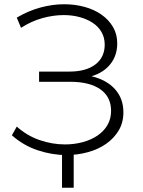

<svg xmlns="http://www.w3.org/2000/svg" viewBox="-20 -725 672 904"><path d="M59 -129Q107 -86 166.5 -65.5Q226 -45 286 -45Q329 -45 368.5 -55.5Q408 -66 438 -86Q468 -106 485.5 -135.5Q503 -165 503 -203Q503 -269 452.5 -304.5Q402 -340 309 -340H164V-388H307Q385 -388 429 -421.5Q473 -455 473 -515Q473 -548 458 -574Q443 -600 416.5 -617.5Q390 -635 355 -644.5Q320 -654 280 -654Q231 -654 179 -639.5Q127 -625 79 -594L59 -642Q113 -674 170 -689.5Q227 -705 282 -705Q333 -705 378.5 -692.5Q424 -680 458 -656Q492 -632 512 -598Q532 -564 532 -521Q532 -464 500 -423.5Q468 -383 411 -366Q482 -349 521.5 -305Q561 -261 561 -196Q561 -148 539 -111Q517 -74 480 -48Q443 -22 394 -8.5Q345 5 292 5Q225 5 157.5 -17.5Q90 -40 36 -88ZM327 -16V159H272V-16Z"/></svg>

Font: Montserrat-Alt1 Light
Style: Regular
Weight: 300
Designer: Differentunic
Foundry: Differentunic
Version: Version 7.222